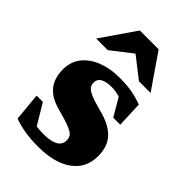

<svg xmlns="http://www.w3.org/2000/svg" viewBox="-209 -765 866 866"><g transform="rotate(45 224.5 -332.0)"><path d="M240.5 -465.5Q288 -465.5 320.8 -459.5Q353.5 -453.5 388 -441L393 -317.5H348L279 -436.5L327.5 -390.5Q307.5 -400.5 286.2 -405.5Q265 -410.5 248 -410.5Q210 -410.5 191.8 -399.5Q173.5 -388.5 173.5 -367.5Q173.5 -353.5 180.5 -342.8Q187.5 -332 211 -321.5Q234.5 -311 284.5 -298Q322 -288.5 348.2 -274.5Q374.5 -260.5 391 -242Q407.5 -223.5 415.2 -200Q423 -176.5 423 -148Q423 -93.5 395 -57.5Q367 -21.5 317.2 -3.2Q267.5 15 201.5 15Q158 15 117.5 8.8Q77 2.5 46 -9.5L33.5 -143.5H73.5L152.5 -11.5L76.5 -58Q93 -52.5 110.8 -49Q128.5 -45.5 146.2 -44Q164 -42.5 180 -42.5Q224.5 -42.5 248.5 -55.8Q272.5 -69 272.5 -97.5Q272.5 -109 267.8 -118.2Q263 -127.5 250.5 -135Q238 -142.5 215.2 -150.5Q192.5 -158.5 156.5 -168Q108.5 -180 81.8 -201Q55 -222 44.2 -250Q33.5 -278 33.5 -310Q33.5 -361 61.5 -395.5Q89.5 -430 136.5 -447.8Q183.5 -465.5 240.5 -465.5ZM41.5 -515.5 155 -680.5H275L388.5 -515.5H314.5L184.5 -616.5H245.5L115.5 -515.5Z"/></g></svg>

Font: Newsreader 16pt 16pt ExtraBold
Style: Regular
Weight: 800
Version: Version 1.003